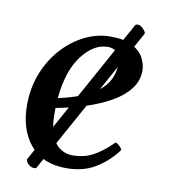

<svg xmlns="http://www.w3.org/2000/svg" viewBox="-71 -617 625 712"><g transform="rotate(10 241.5 -260.5)"><path d="M437.5 -390.6Q437.5 -352.1 413.3 -321Q389.2 -290 347.7 -266.6Q306.2 -243.2 253.7 -226.3Q201.2 -209.5 144 -198.7Q144 -193.4 144 -187.5Q144 -181.6 144 -175.8Q144 -125 156.7 -94.5Q169.4 -64 190.4 -50.3Q211.4 -36.6 235.4 -36.6Q278.8 -36.6 312 -54.2Q345.2 -71.8 379.4 -105Q381.8 -107.9 384.3 -110.1Q386.7 -112.3 390.1 -109.9Q395.5 -106.9 400.1 -102.8Q404.8 -98.6 408.2 -93.8Q409.2 -92.3 409.9 -91.3Q410.6 -90.3 410.6 -89.4Q410.6 -86.9 408.7 -84.7Q406.7 -82.5 405.8 -80.1Q373 -38.6 328.4 -12.2Q283.7 14.2 221.2 14.2Q132.8 14.2 85.4 -42.5Q38.1 -99.1 38.1 -191.9Q38.1 -256.3 60.1 -311.8Q82 -367.2 119.4 -408.2Q156.7 -449.2 203.4 -472.2Q250 -495.1 299.3 -495.1Q353 -495.1 383.1 -478.5Q413.1 -461.9 425.3 -437.7Q437.5 -413.6 437.5 -390.6ZM296.9 -455.6Q243.2 -455.6 199.5 -397.9Q155.8 -340.3 146 -236.3Q243.2 -256.8 295.2 -296.9Q347.2 -336.9 346.2 -409.2Q345.7 -432.1 330.6 -443.8Q315.4 -455.6 296.9 -455.6ZM421.9 -527.3 113.3 31.2Q111.3 34.7 105 34.7Q92.8 34.7 82.5 25.1Q72.3 15.6 73.2 6.8L381.3 -551.8Q384.3 -556.2 391.1 -556.2Q401.4 -556.2 412.1 -545.2Q422.9 -534.2 421.9 -527.3Z"/></g></svg>

Font: Gelasio
Style: Italic
Weight: 400
Italic angle: -8.5°
Designer: Eben Sorkin
Foundry: Eben Sorkin
Version: Version 1.008